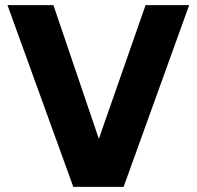

<svg xmlns="http://www.w3.org/2000/svg" viewBox="-20 -724 762 744"><path d="M264 0 9 -704H187L363 -186L544 -704H713L459 0Z"/></svg>

Font: Prodigy Sans
Style: Bold
Weight: 700
Designer: Wei Huang
Foundry: Wei Huang
Version: Version 1.003; ttfautohint (v1.8.3)